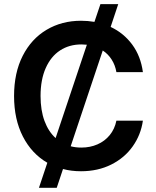

<svg xmlns="http://www.w3.org/2000/svg" viewBox="-20 -817 754 927"><path d="M208.5 -31.2Q133.3 -74.7 90.6 -157.7Q47.9 -240.7 47.9 -353.5Q47.9 -465.3 89.6 -547.4Q131.3 -629.4 204.8 -673.1Q278.3 -716.8 371.1 -716.8Q403.8 -716.8 436 -711.4L464.8 -796.9H550.8L514.2 -687Q577.6 -657.2 618.7 -601.3Q659.7 -545.4 669.9 -468.8H542Q536.1 -502.9 519 -529.5Q502 -556.2 476.1 -573.2L321.3 -110.8Q344.7 -104.5 373 -104.5Q415 -104.5 450.4 -119.9Q485.8 -135.3 509.8 -164.6Q533.7 -193.8 542 -234.4H669.9Q660.2 -166 620.8 -110.4Q581.5 -54.7 517.1 -22.5Q452.6 9.8 371.1 9.8Q324.2 9.8 284.2 -1L253.9 89.8H168ZM248.5 -150.4 399.4 -601.1Q386.2 -602.5 373 -602.5Q314.5 -602.5 270 -573.5Q225.6 -544.4 200.7 -488.3Q175.8 -432.1 175.8 -353.5Q175.8 -284.7 194.8 -233.2Q213.9 -181.6 248.5 -150.4Z"/></svg>

Font: Pretendard Std SemiBold
Style: Regular
Weight: 600
Designer: Base glyphs from Inter by Rasmus Andersson; Hangeul glyphs from Noto Sans CJK(Source Han Sans) by Jang Soo-young and Kan
Foundry: Kil Hyung-jin
Version: Version 1.309